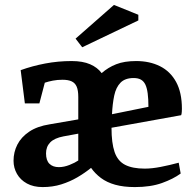

<svg xmlns="http://www.w3.org/2000/svg" viewBox="-20 -750 784 780"><path d="M153 10Q116 10 89.5 -4.5Q63 -19 49 -43.5Q35 -68 35 -97Q35 -132 50.5 -162.5Q66 -193 98.5 -215Q131 -237 182 -245L298 -265V-356Q298 -383 291.5 -398Q285 -413 271 -419.5Q257 -426 234 -426Q213 -426 195 -422.5Q177 -419 162 -414L140 -330H81L64 -465Q111 -482 163.5 -492Q216 -502 271 -502Q316 -502 346 -489Q376 -476 393 -453Q419 -476 452 -489Q485 -502 533 -502Q588 -502 630 -481Q672 -460 695.5 -417Q719 -374 719 -308Q719 -304 718.5 -295.5Q718 -287 716 -282L433 -231Q433 -169 445.5 -132.5Q458 -96 488 -80.5Q518 -65 568 -65Q597 -65 633 -72Q669 -79 706 -89L714 -45Q684 -23 638 -6.5Q592 10 528 10Q482 10 448 0.5Q414 -9 390 -27Q366 -45 350 -68Q324 -47 294 -29.5Q264 -12 229 -1Q194 10 153 10ZM219 -71Q240 -71 262.5 -80Q285 -89 298 -98V-207L238 -196Q201 -189 184 -171.5Q167 -154 167 -127Q167 -98 181 -84.5Q195 -71 219 -71ZM435 -286 583 -316Q583 -348 580 -370.5Q577 -393 570.5 -406.5Q564 -420 552.5 -426.5Q541 -433 523 -433Q488 -433 469.5 -414Q451 -395 444 -361.5Q437 -328 435 -286ZM314 -558 287 -593 443 -730 542 -690V-667Z"/></svg>

Font: Manuale
Style: Regular
Weight: 400
Designer: Eduardo Tunni / Pablo Cosgaya
Foundry: Eduardo Tunni / Pablo Cosgaya
Version: Version 1.002